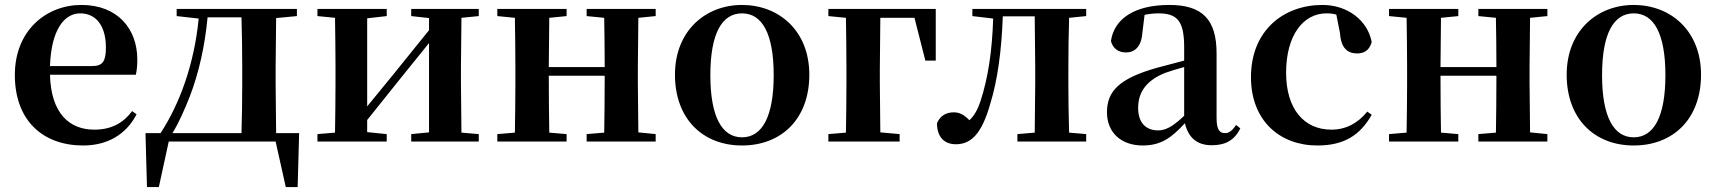

<svg xmlns="http://www.w3.org/2000/svg" viewBox="-20 -572 6935 776"><path d="M316 16C415 16 490 -29 532 -110L514 -123C479 -76 432 -48 361 -48C261 -48 186 -113 182 -270H529C533 -288 535 -306 535 -331C535 -455 456 -552 309 -552C167 -552 40 -449 40 -269C40 -84 154 16 316 16ZM182 -305C187 -452 240 -518 304 -518C368 -518 408 -468 408 -380C408 -326 396 -305 353 -305Z M694 -507 783 -497C765 -312 706 -152 629 -34H568L574 184H622L662 0H1094L1135 184H1183L1189 -34H1096L1094 -235V-301L1096 -499L1180 -507V-536H694ZM956 -34H677C704 -78 726 -129 747 -182C784 -278 808 -387 819 -502H956C958 -445 959 -357 959 -301V-235C959 -178 958 -91 956 -34Z M1642 -507 1714 -499V-450L1572 -274L1464 -142V-498L1543 -507V-536H1263V-507L1334 -500C1335 -442 1336 -357 1336 -301V-235C1336 -179 1335 -94 1334 -36L1263 -30V0H1543V-30L1464 -38V-87L1601 -258L1714 -398V-37L1642 -30V0H1915V-30L1845 -36L1843 -235V-301L1845 -500L1915 -507V-536H1642Z M2351 -507 2422 -500C2423 -445 2424 -363 2424 -301H2198L2200 -500L2270 -507V-536H1990V-507L2061 -500C2062 -442 2063 -357 2063 -301V-235C2063 -179 2062 -94 2061 -36L1990 -30V0H2270V-30L2200 -36C2199 -94 2198 -182 2198 -266H2424C2424 -182 2423 -94 2422 -36L2351 -30V0H2630V-30L2560 -37L2558 -235V-301L2560 -500L2630 -507V-536H2351Z M2979 16C3137 16 3251 -90 3251 -270C3251 -449 3127 -552 2979 -552C2832 -552 2708 -448 2708 -270C2708 -92 2820 16 2979 16ZM2979 -17C2898 -17 2851 -100 2851 -268C2851 -437 2898 -518 2979 -518C3060 -518 3107 -437 3107 -268C3107 -100 3060 -17 2979 -17Z M3328 -507 3399 -500C3400 -442 3401 -355 3401 -293V-235C3401 -179 3400 -94 3399 -36L3328 -30V0H3616V-30L3538 -37L3536 -235V-293L3538 -500H3676L3720 -327H3762V-536H3328Z M4161 0H4370V-30L4301 -36C4299 -94 4298 -179 4298 -235V-301C4298 -357 4299 -442 4301 -500L4370 -507V-536H3910V-507L3994 -497C3990 -365 3973 -255 3943 -164C3931 -127 3917 -104 3898 -86C3878 -107 3859 -118 3835 -118C3805 -118 3780 -105 3767 -74C3767 -18 3797 11 3843 11C3901 11 3947 -25 3983 -155C4012 -249 4028 -368 4033 -506H4162L4164 -301V-235L4162 -36L4092 -30V0Z M4877 15C4933 15 4969 -5 4993 -53L4976 -67C4958 -41 4946 -34 4931 -34C4909 -34 4897 -48 4897 -95V-356C4897 -494 4839 -552 4706 -552C4565 -552 4483 -496 4470 -406C4478 -376 4500 -360 4531 -360C4565 -360 4593 -382 4597 -439L4606 -512C4626 -516 4643 -518 4661 -518C4738 -518 4766 -488 4766 -381V-327L4656 -298C4504 -255 4454 -204 4454 -118C4454 -34 4514 16 4598 16C4674 16 4715 -16 4769 -74C4782 -18 4816 15 4877 15ZM4766 -104C4717 -57 4688 -45 4661 -45C4612 -45 4580 -75 4580 -136C4580 -203 4617 -248 4688 -277C4708 -284 4736 -293 4766 -301Z M5304 16C5411 16 5476 -24 5524 -108L5506 -121C5468 -74 5420 -48 5361 -48C5250 -48 5178 -132 5178 -278C5178 -429 5247 -518 5341 -518C5355 -518 5368 -517 5381 -513L5396 -437C5400 -376 5428 -356 5465 -356C5495 -356 5515 -370 5524 -402C5508 -488 5428 -552 5325 -552C5169 -552 5036 -450 5036 -260C5036 -83 5154 16 5304 16Z M5955 -507 6026 -500C6027 -445 6028 -363 6028 -301H5802L5804 -500L5874 -507V-536H5594V-507L5665 -500C5666 -442 5667 -357 5667 -301V-235C5667 -179 5666 -94 5665 -36L5594 -30V0H5874V-30L5804 -36C5803 -94 5802 -182 5802 -266H6028C6028 -182 6027 -94 6026 -36L5955 -30V0H6234V-30L6164 -37L6162 -235V-301L6164 -500L6234 -507V-536H5955Z M6583 16C6741 16 6855 -90 6855 -270C6855 -449 6731 -552 6583 -552C6436 -552 6312 -448 6312 -270C6312 -92 6424 16 6583 16ZM6583 -17C6502 -17 6455 -100 6455 -268C6455 -437 6502 -518 6583 -518C6664 -518 6711 -437 6711 -268C6711 -100 6664 -17 6583 -17Z"/></svg>

Font: Noto Serif KR
Style: Bold
Weight: 700
Designer: Ryoko NISHIZUKA 西塚涼子 (kana & ideographs); Frank Grießhammer (Latin, Greek & Cyrillic); Wenlong ZHANG 张文龙 (bopomofo); San
Foundry: Adobe
Version: Version 2.001;hotconv 1.1.0;makeotfexe 2.6.0